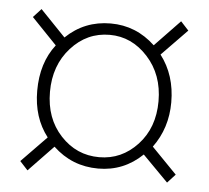

<svg xmlns="http://www.w3.org/2000/svg" viewBox="-41 -640 603 555"><g transform="rotate(5 260.5 -363.0)"><path d="M58 -129 35 -154 108 -229Q66 -283 66 -361Q66 -442 108 -496L35 -572L58 -597L131 -521Q185 -573 261 -573Q335 -573 390 -521L463 -597L486 -572L412 -496Q455 -440 455 -361Q455 -286 413 -229L486 -154L463 -129L389 -204Q335 -152 261 -152Q185 -152 130 -204ZM261 -185Q326 -185 372 -234.5Q418 -284 418 -361Q418 -438 371.5 -489Q325 -540 261 -540Q195 -540 149 -489Q103 -438 103 -361Q103 -284 149 -234.5Q195 -185 261 -185Z"/></g></svg>

Font: Noto Sans Korean Thin
Style: Regular
Weight: 250
Designer: Ryoko NISHIZUKA  (kana & ideographs); Paul D. Hunt (Latin, Greek & Cyrillic); Wenlong ZHANG  (bopomofo); Sandoll Communi
Foundry: Adobe Systems Incorporated
Version: Version 1.0001;PS 1;hotconv 1.0.78;makeotf.lib2.5.61930